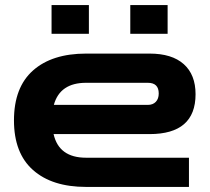

<svg xmlns="http://www.w3.org/2000/svg" viewBox="-20 -731 825 756"><path d="M319 5Q185 5 110 -61.5Q35 -128 35 -257Q35 -387 110 -453.5Q185 -520 319 -520H569Q657 -520 703.5 -478.5Q750 -437 750 -360Q750 -203 569 -203H191Q212 -110 319 -110H724V5ZM319 -405Q216 -405 192 -318H562Q582 -318 593.5 -330Q605 -342 605 -363Q605 -405 562 -405ZM183 -598V-711H330V-598ZM493 -598V-711H640V-598Z"/></svg>

Font: Zen Dots
Style: Regular
Weight: 400
Designer: Yoshimichi Ohira
Foundry: A-1 Corp ZenFonts
Version: Version 1.000; ttfautohint (v1.8.3)